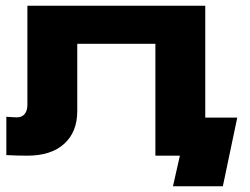

<svg xmlns="http://www.w3.org/2000/svg" viewBox="-20 -540 867 666"><path d="M692 -132H803L753 106H580L604 0H519V-388H248V-155Q248 -82 202.5 -41Q157 0 75 0Q40 0 2 -2V-135Q28 -133 39 -133Q56 -133 65.5 -144.5Q75 -156 75 -176V-520H692Z"/></svg>

Font: Non Bureau Extended
Style: Bold
Weight: 700
Width: 7
Designer: Jona Saucedo
Foundry: Non Foundry
Version: Version 1.000; ttfautohint (v1.8.4)